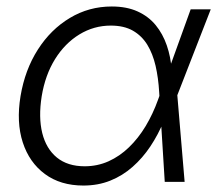

<svg xmlns="http://www.w3.org/2000/svg" viewBox="-20 -558 666 589"><path d="M235.8 11.2Q165.5 11.2 117.7 -24.2Q69.8 -59.6 49.8 -121.3Q29.8 -183.1 43 -263.2Q56.6 -344.2 96.2 -406Q135.7 -467.8 194.3 -502.9Q252.9 -538.1 322.8 -538.1Q368.7 -538.1 402.1 -522.9Q435.5 -507.8 457.5 -481Q479.5 -454.1 491.7 -418.7Q503.9 -383.3 506.8 -342.3H529.3L523.9 -266.6L546.4 0H485.4L468.3 -275.4Q465.8 -318.8 457.3 -356Q448.7 -393.1 431.9 -420.7Q415 -448.2 387.7 -463.9Q360.4 -479.5 319.8 -479.5Q268.1 -479.5 223.6 -452.4Q179.2 -425.3 148.9 -376.7Q118.7 -328.1 107.9 -262.7Q97.7 -198.2 109.6 -149.9Q121.6 -101.6 154.5 -74.7Q187.5 -47.9 239.7 -47.9Q278.8 -47.9 313 -63.2Q347.2 -78.6 375.7 -106.2Q404.3 -133.8 426.8 -171.1Q449.2 -208.5 464.8 -252L564.9 -529.3H626.5L522.9 -263.2L503.4 -186.5H482.4Q465.3 -145 441.4 -109.1Q417.5 -73.2 386.7 -46.1Q356 -19 318.4 -3.9Q280.8 11.2 235.8 11.2Z"/></svg>

Font: Inter 24pt Light
Style: Italic
Weight: 300
Italic angle: -9.3988°
Designer: Rasmus Andersson
Foundry: rsms
Version: Version 4.001;git-66647c0bb